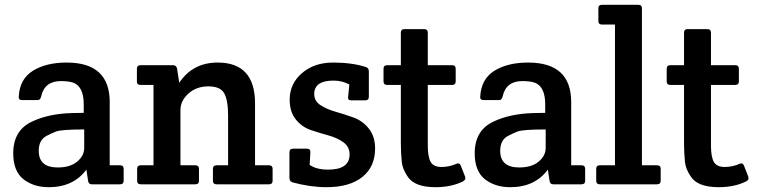

<svg xmlns="http://www.w3.org/2000/svg" viewBox="-20 -766 3145 798"><path d="M328 -297V-332Q328 -403 288 -421Q269 -429 233 -429Q165 -429 151 -365Q148 -350 136 -350H72Q56 -350 58 -365Q62 -438 117 -472Q172 -506 257 -506Q436 -506 436 -342V-79H479Q494 -79 494 -64V-15Q494 0 479 0H361Q348 0 346 -15L339 -61Q285 12 183 12Q119 12 77 -21.5Q35 -55 35 -129Q35 -226 116 -262Q183 -293 276 -296Q295 -296 328 -297ZM330 -151V-228Q234 -228 212 -219Q190 -210 173 -201Q141 -184 141 -139Q141 -70 220 -70Q272 -70 301 -94.5Q330 -119 330 -151Z M549 -427V-480Q549 -495 564 -495H700Q713 -495 716 -480L725 -422Q781 -506 885 -506Q1040 -506 1040 -336V-79H1098Q1113 -79 1113 -64V-15Q1113 0 1098 0H880Q865 0 865 -15V-64Q865 -79 880 -79H928V-286Q928 -349 912 -378Q896 -407 846 -407Q796 -407 763 -377Q730 -347 730 -309V-79H792Q807 -79 807 -64V-15Q807 0 792 0H565Q550 0 550 -15V-64Q550 -79 565 -79H618V-413H564Q549 -413 549 -427Z M1499 -488Q1513 -484 1513 -470V-364Q1513 -349 1498 -349H1440Q1424 -349 1427 -364L1432 -415Q1402 -431 1366 -431Q1286 -431 1286 -375Q1286 -346 1312 -329Q1338 -312 1375 -301.5Q1412 -291 1449.5 -277.5Q1487 -264 1513 -231.5Q1539 -199 1539 -149Q1539 -73 1486 -30.5Q1433 12 1337 12Q1270 12 1196 -8Q1183 -12 1183 -27V-133Q1183 -148 1198 -148H1256Q1271 -148 1270 -133L1267 -81Q1294 -61 1344 -61Q1433 -61 1433 -124Q1433 -156 1407.5 -174.5Q1382 -193 1345.5 -203Q1309 -213 1272 -225.5Q1235 -238 1209.5 -269.5Q1184 -301 1184 -352Q1184 -418 1235 -462Q1286 -506 1364 -506Q1442 -506 1499 -488Z M1758 -413V-161Q1758 -114 1770 -93Q1782 -72 1815 -72Q1848 -72 1879 -86Q1890 -90 1895 -78L1913 -32Q1914 -29 1914 -23.5Q1914 -18 1904 -12Q1856 12 1790 12Q1701 12 1673 -34Q1653 -64 1650 -92Q1646 -130 1646 -172V-413H1589Q1574 -413 1574 -428V-480Q1574 -495 1589 -495H1646V-630Q1646 -645 1661 -645H1743Q1758 -645 1758 -630V-495H1859Q1874 -495 1874 -480V-428Q1874 -413 1859 -413Z M2246 -297V-332Q2246 -403 2206 -421Q2187 -429 2151 -429Q2083 -429 2069 -365Q2066 -350 2054 -350H1990Q1974 -350 1976 -365Q1980 -438 2035 -472Q2090 -506 2175 -506Q2354 -506 2354 -342V-79H2397Q2412 -79 2412 -64V-15Q2412 0 2397 0H2279Q2266 0 2264 -15L2257 -61Q2203 12 2101 12Q2037 12 1995 -21.5Q1953 -55 1953 -129Q1953 -226 2034 -262Q2101 -293 2194 -296Q2213 -296 2246 -297ZM2248 -151V-228Q2152 -228 2130 -219Q2108 -210 2091 -201Q2059 -184 2059 -139Q2059 -70 2138 -70Q2190 -70 2219 -94.5Q2248 -119 2248 -151Z M2648 -731V-79H2711Q2726 -79 2726 -64V-15Q2726 0 2711 0H2473Q2458 0 2458 -15V-64Q2458 -79 2473 -79H2536V-664H2482Q2467 -664 2467 -679V-731Q2467 -746 2482 -746H2633Q2648 -746 2648 -731Z M2935 -413V-161Q2935 -114 2947 -93Q2959 -72 2992 -72Q3025 -72 3056 -86Q3067 -90 3072 -78L3090 -32Q3091 -29 3091 -23.5Q3091 -18 3081 -12Q3033 12 2967 12Q2878 12 2850 -34Q2830 -64 2827 -92Q2823 -130 2823 -172V-413H2766Q2751 -413 2751 -428V-480Q2751 -495 2766 -495H2823V-630Q2823 -645 2838 -645H2920Q2935 -645 2935 -630V-495H3036Q3051 -495 3051 -480V-428Q3051 -413 3036 -413Z"/></svg>

Font: Crete Round
Style: Regular
Weight: 400
Designer: Veronika Burian
Foundry: TypeTogether
Version: Version 1.001